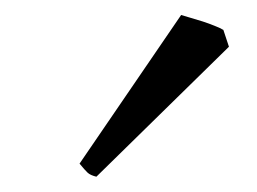

<svg xmlns="http://www.w3.org/2000/svg" viewBox="-20 -732 336 251"><path d="M279.3 -670.9 106 -501Q98.1 -502.9 94.5 -506.3Q90.8 -509.8 84 -518.1L216.8 -712.4Q221.7 -710.9 229.2 -708.7Q236.8 -706.5 245.1 -703.9Q253.4 -701.2 260.7 -698.2Q268.1 -695.3 272 -692.9Z"/></svg>

Font: Gentium Plus Phon
Style: Italic
Weight: 400
Italic angle: -8°
Designer: J. Victor Gaultney, Annie Olsen, Iska Routamaa, Becca Hirsbrunner
Foundry: SIL International
Version: Version 5.000